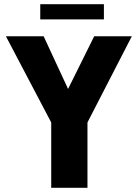

<svg xmlns="http://www.w3.org/2000/svg" viewBox="-20 -891 654 911"><path d="M223 0V-310L9 -717V-719H187L303 -469L427 -719H605V-718L395 -310V0ZM171 -799V-871H473V-799Z"/></svg>

Font: Foldit Thin
Style: Bold
Weight: 700
Version: Version 1.003